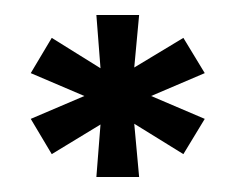

<svg xmlns="http://www.w3.org/2000/svg" viewBox="-20 -824 314 256"><path d="M21 -665.5 92.5 -696 21 -726.5 49 -773.5 114 -733 108.5 -804H165.5L159 -734L224.5 -773.5L253 -726.5L181.5 -696L253 -665.5L224.5 -618.5L159 -659L165.5 -588H108.5L114 -658L49 -618.5Z"/></svg>

Font: Big Shoulders Stencil Text ExtraBold
Style: Regular
Weight: 800
Designer: Patric King
Foundry: XO Type Co
Version: Version 1.000